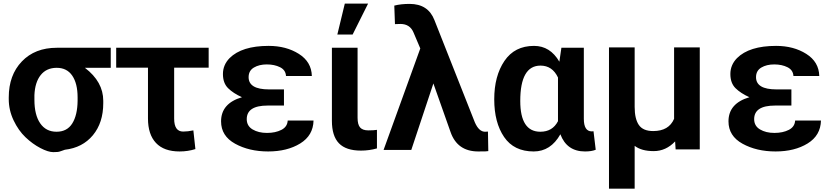

<svg xmlns="http://www.w3.org/2000/svg" viewBox="-20 -831 4772 1103"><path d="M30.3 -261.7V-271.5Q30.3 -399.4 105.5 -478Q180.7 -556.6 306.6 -556.6H616.2V-441.4H467.8Q573.2 -361.3 573.2 -252V-238.3Q573.2 -126 513.7 -54.2Q454.1 17.6 352.5 29.3Q343.8 32.2 335.9 35.2L324.2 39.1Q315.4 43 286.1 43Q256.8 43 211.9 19.5Q167 -3.9 126.5 -42.5Q85.9 -81.1 58.1 -139.6Q30.3 -198.2 30.3 -261.7ZM177.7 -257.8Q177.7 -170.9 210.9 -122.6Q244.1 -74.2 304.7 -74.2Q365.2 -74.2 395 -121.6Q424.8 -168.9 425.8 -252V-271.5Q425.8 -351.6 395 -396.5Q364.3 -441.4 305.7 -441.4Q247.1 -441.4 213.9 -399.9Q180.7 -358.4 177.7 -284.2Z M647.5 -442.4V-556.6H1178.7V-442.4H980.5V-149.4Q980.5 -75.2 1032.2 -75.2Q1058.6 -75.2 1090.8 -82L1102.5 25.4Q1059.6 39.1 1011.7 39.1Q921.9 39.1 876 -9.8Q830.1 -58.6 830.1 -150.4V-442.4Z M1250 -133.8Q1250 -237.3 1370.1 -272.5Q1320.3 -294.9 1290.5 -324.2Q1260.7 -353.5 1260.7 -405.8Q1260.7 -458 1298.8 -497.1Q1369.1 -567.4 1523.4 -567.4Q1624 -567.4 1696.8 -521.5Q1769.5 -475.6 1771.5 -394.5H1623Q1621.1 -428.7 1588.9 -444.8Q1556.6 -460.9 1512.7 -460.9Q1468.8 -460.9 1438.5 -442.9Q1408.2 -424.8 1408.2 -387.7Q1408.2 -317.4 1525.4 -317.4H1611.3V-224.6H1517.6Q1397.5 -224.6 1397.5 -146.5Q1397.5 -107.4 1431.2 -87.4Q1464.8 -67.4 1513.7 -67.4Q1562.5 -67.4 1596.7 -85Q1630.9 -102.5 1632.8 -138.7H1781.2Q1779.3 -52.7 1704.6 -6.8Q1629.9 39.1 1520.5 39.1Q1411.1 39.1 1330.6 -5.4Q1250 -49.8 1250 -133.8Z M1886.7 -136.7V-556.6H2034.2V-154.3Q2034.2 -115.2 2048.8 -98.6Q2063.5 -82 2095.7 -82Q2127.9 -82 2145.5 -85V21.5Q2101.6 34.2 2053.7 34.2Q1967.8 34.2 1927.2 -7.8Q1886.7 -49.8 1886.7 -136.7ZM1918 -632.8 1960.9 -810.5H2094.7L2005.9 -632.8Z M2183.6 30.3 2394.5 -552.7 2355.5 -644.5Q2335 -693.4 2280.3 -693.4L2249 -692.4L2245.1 -798.8Q2283.2 -808.6 2333 -808.6Q2439.5 -808.6 2475.6 -715.8L2708 -127.9Q2731.4 -74.2 2766.6 -74.2L2783.2 -75.2L2785.2 37.1Q2781.2 39.1 2727.5 39.1Q2607.4 39.1 2568.4 -72.3L2469.7 -351.6L2342.8 30.3Z M3047.9 -567.4Q3140.6 -567.4 3193.4 -476.6L3205.1 -556.6H3334V-148.4Q3334 -76.2 3379.9 -76.2Q3387.7 -76.2 3389.6 -77.1L3402.3 29.3Q3378.9 39.1 3340.8 39.1Q3236.3 39.1 3199.2 -59.6Q3143.6 39.1 3045.9 39.1Q2932.6 39.1 2876 -43.9Q2819.3 -127 2819.3 -260.7Q2819.3 -394.5 2877.9 -481Q2936.5 -567.4 3047.9 -567.4ZM2968.8 -251Q2968.8 -74.2 3084 -74.2Q3154.3 -74.2 3185.5 -134.8V-385.7Q3153.3 -454.1 3085 -454.1Q2968.8 -454.1 2968.8 -251Z M3478.5 252.9V-558.6H3626V-216.8Q3626 -148.4 3649.9 -113.3Q3673.8 -78.1 3732.4 -78.1Q3822.3 -78.1 3852.5 -148.4V-558.6H4000V27.3H3861.3L3858.4 -18.6Q3805.7 37.1 3735.4 37.1Q3665 37.1 3626 6.8V252.9Z M4165 -133.8Q4165 -237.3 4285.2 -272.5Q4235.4 -294.9 4205.6 -324.2Q4175.8 -353.5 4175.8 -405.8Q4175.8 -458 4213.9 -497.1Q4284.2 -567.4 4438.5 -567.4Q4539.1 -567.4 4611.8 -521.5Q4684.6 -475.6 4686.5 -394.5H4538.1Q4536.1 -428.7 4503.9 -444.8Q4471.7 -460.9 4427.7 -460.9Q4383.8 -460.9 4353.5 -442.9Q4323.2 -424.8 4323.2 -387.7Q4323.2 -317.4 4440.4 -317.4H4526.4V-224.6H4432.6Q4312.5 -224.6 4312.5 -146.5Q4312.5 -107.4 4346.2 -87.4Q4379.9 -67.4 4428.7 -67.4Q4477.5 -67.4 4511.7 -85Q4545.9 -102.5 4547.9 -138.7H4696.3Q4694.3 -52.7 4619.6 -6.8Q4544.9 39.1 4435.5 39.1Q4326.2 39.1 4245.6 -5.4Q4165 -49.8 4165 -133.8Z"/></svg>

Font: GenEi M Gothic v2 Bold
Style: Regular
Weight: 700
Version: Version 2.0